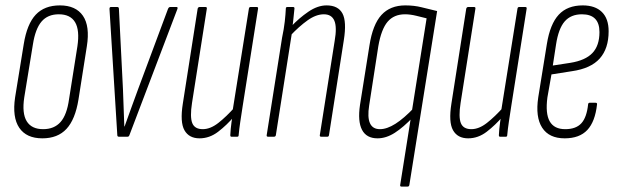

<svg xmlns="http://www.w3.org/2000/svg" viewBox="-20 -507 2287 712"><path d="M137 6Q78 6 51.5 -33Q25 -72 36 -146L68 -343Q80 -418 112.5 -452.5Q145 -487 202 -487Q261 -487 287.5 -448.5Q314 -410 302 -335L271 -138Q259 -64 226.5 -29Q194 6 137 6ZM140 -28Q181 -28 204.5 -54.5Q228 -81 236 -139L267 -335Q276 -395 258.5 -424.5Q241 -454 198 -454Q157 -454 134 -427Q111 -400 102 -342L70 -146Q61 -87 79 -57.5Q97 -28 140 -28Z M421 0Q415 0 415 -6L386 -474Q386 -481 391 -481H415Q421 -481 421 -474L436 -176Q437 -141 438.5 -107Q440 -73 441 -38H442Q455 -73 467 -107.5Q479 -142 492 -176L603 -474Q606 -481 611 -481H635Q640 -481 638 -474L460 -6Q458 0 453 0Z M720 6Q681 6 664 -24Q647 -54 658 -123L713 -475Q715 -481 720 -481H742Q748 -481 747 -475L692 -125Q684 -73 693 -50.5Q702 -28 732 -28Q760 -28 789.5 -51Q819 -74 852 -111L849 -76Q821 -43 789 -18.5Q757 6 720 6ZM838 0Q834 0 834 -6Q835 -28 838.5 -53.5Q842 -79 845 -96L843 -99L903 -475Q904 -481 909 -481H932Q938 -481 937 -475L880 -114Q875 -82 871 -55Q867 -28 865 -6Q865 0 860 0Z M1171 0Q1165 0 1166 -6L1221 -355Q1230 -406 1220 -430Q1210 -454 1181 -454Q1152 -454 1120.5 -431.5Q1089 -409 1056 -374L1059 -408Q1089 -440 1123.5 -463.5Q1158 -487 1191 -487Q1234 -487 1250 -457Q1266 -427 1255 -358L1200 -6Q1199 0 1194 0ZM974 0Q968 0 969 -6L1026 -367Q1033 -400 1036 -427Q1039 -454 1040 -476Q1040 -481 1046 -481H1067Q1072 -481 1072 -476Q1070 -453 1067 -427.5Q1064 -402 1061 -386L1062 -382L1003 -6Q1002 0 996 0Z M1469 185Q1463 185 1464 179L1562 -439Q1546 -443 1523.5 -448.5Q1501 -454 1482 -454Q1441 -454 1417.5 -426.5Q1394 -399 1383 -336L1349 -116Q1342 -72 1352 -50Q1362 -28 1389 -28Q1415 -28 1446.5 -48Q1478 -68 1516 -108L1513 -74Q1476 -35 1444 -14.5Q1412 6 1380 6Q1339 6 1322.5 -25.5Q1306 -57 1315 -118L1350 -338Q1362 -416 1394.5 -451.5Q1427 -487 1483 -487Q1516 -487 1543.5 -480Q1571 -473 1601 -466L1498 179Q1497 185 1491 185Z M1716 6Q1677 6 1660 -24Q1643 -54 1654 -123L1709 -475Q1711 -481 1716 -481H1738Q1744 -481 1743 -475L1688 -125Q1680 -73 1689 -50.5Q1698 -28 1728 -28Q1756 -28 1785.5 -51Q1815 -74 1848 -111L1845 -76Q1817 -43 1785 -18.5Q1753 6 1716 6ZM1834 0Q1830 0 1830 -6Q1831 -28 1834.5 -53.5Q1838 -79 1841 -96L1839 -99L1899 -475Q1900 -481 1905 -481H1928Q1934 -481 1933 -475L1876 -114Q1871 -82 1867 -55Q1863 -28 1861 -6Q1861 0 1856 0Z M2074 6Q2016 6 1990.5 -33.5Q1965 -73 1976 -146L2008 -344Q2020 -418 2052 -452.5Q2084 -487 2141 -487Q2187 -487 2212 -462.5Q2237 -438 2237 -391Q2237 -327 2204 -290Q2171 -253 2101 -243L2025 -231L2010 -146Q2002 -86 2018.5 -57Q2035 -28 2076 -28Q2116 -28 2136 -50Q2156 -72 2161 -121Q2162 -126 2167 -126H2188Q2195 -126 2194 -120Q2187 -56 2158 -25Q2129 6 2074 6ZM2030 -264 2095 -274Q2151 -283 2177 -310.5Q2203 -338 2203 -388Q2203 -454 2138 -454Q2097 -454 2074 -427.5Q2051 -401 2042 -342Z"/></svg>

Font: Sofia Sans Extra Condensed ExtraLight
Style: Italic
Weight: 250
Italic angle: -9°
Version: Version 4.100